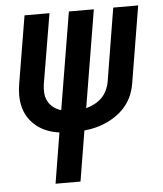

<svg xmlns="http://www.w3.org/2000/svg" viewBox="-53 -566 705 828"><g transform="rotate(-5 300.0 -152.5)"><path d="M154 215 190 -4Q164 -7 139 -16.5Q114 -26 94 -41.5Q74 -57 59.5 -78Q45 -99 38 -124.5Q31 -150 31 -177.5Q31 -205 36 -232L84 -520H192L141 -217Q138 -197 139.5 -178Q141 -159 149.5 -143Q158 -127 173 -115.5Q188 -104 206 -99L276 -520H384L314 -98Q332 -103 350 -112Q368 -121 382 -135Q396 -149 404.5 -167Q413 -185 416 -203L468 -520H576L521 -188Q517 -163 507.5 -139Q498 -115 481.5 -94Q465 -73 443 -56.5Q421 -40 397 -29Q373 -18 348 -11.5Q323 -5 298 -3L262 215Z"/></g></svg>

Font: Iosevka SS04 SmBd Ex Obl
Style: Regular
Weight: 600
Width: 7
Italic angle: -9°
Monospace: yes
Designer: Belleve Invis
Foundry: Belleve Invis
Version: Version 19.0.0; ttfautohint (v1.8.4)